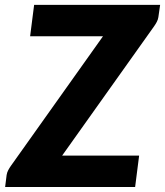

<svg xmlns="http://www.w3.org/2000/svg" viewBox="-44 -748 660 768"><path d="M589.5 -679.5Q588 -669.5 583.2 -660.5Q578.5 -651.5 572.5 -643L204.5 -125.5H512.5L496.5 0H-23.5L-17.5 -48Q-16 -58 -11.2 -67Q-6.5 -76 -0.5 -84.5L368 -603H76.5L92.5 -728.5H596.5Z"/></svg>

Font: Lato ExtraBold
Style: Italic
Weight: 800
Italic angle: -7°
Designer: Lukasz Dziedzic with Adam Twardoch and Botio Nikoltchev
Foundry: tyPoland Lukasz Dziedzic
Version: Version 2.015; 2015-08-06; http://www.latofonts.com/